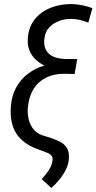

<svg xmlns="http://www.w3.org/2000/svg" viewBox="-20 -742 479 955"><path d="M439.5 -701.2 419.4 -629.4Q405.8 -634.8 391.8 -638.9Q377.9 -643.1 363.3 -645.5Q348.6 -647.9 334 -647.9Q303.7 -648.4 274.7 -637.9Q245.6 -627.4 225.3 -606.2Q205.1 -585 201.2 -551.8Q197.3 -525.9 203.4 -506.6Q209.5 -487.3 223.1 -474.9Q236.8 -462.4 256.8 -456.1Q276.9 -449.7 301.3 -448.7L364.3 -448.2L354 -391.6L300.8 -392.1Q266.1 -393.1 232.9 -403.1Q199.7 -413.1 172.9 -432.6Q146 -452.1 130.9 -481.2Q115.7 -510.3 118.2 -549.3Q120.6 -593.3 139.4 -626Q158.2 -658.7 188.7 -679.9Q219.2 -701.2 257.3 -711.7Q295.4 -722.2 335.9 -721.7Q354 -721.2 371.3 -718.8Q388.7 -716.3 406 -711.9Q423.3 -707.5 439.5 -701.2ZM295.4 -429.2 360.8 -428.7 351.1 -374 298.8 -375Q247.1 -375 208.7 -355.7Q170.4 -336.4 147.5 -300.3Q124.5 -264.2 119.1 -212.4Q115.7 -184.1 121.1 -155.5Q126.5 -127 142.6 -104Q158.7 -81.1 188 -69.8L231 -56.6Q257.3 -47.9 279.1 -36.4Q300.8 -24.9 312.7 -5.6Q324.7 13.7 322.8 44.9Q321.3 73.7 308.1 100.6Q294.9 127.4 275.6 151.1Q256.3 174.8 235.4 192.9L187.5 148.9Q199.7 135.3 211.2 120.8Q222.7 106.4 230.7 90.6Q238.8 74.7 241.2 55.7Q243.2 41 236.6 32.7Q230 24.4 218.8 19.5Q207.5 14.6 195.8 10.3L176.8 3.4Q136.7 -10.3 108.2 -30Q79.6 -49.8 62 -76.7Q44.4 -103.5 37.6 -137.9Q30.8 -172.4 34.2 -214.8Q38.6 -268.1 61 -308.1Q83.5 -348.1 119.1 -375.2Q154.8 -402.3 200 -415.8Q245.1 -429.2 295.4 -429.2Z"/></svg>

Font: Roboto Condensed
Style: Italic
Weight: 400
Italic angle: -12°
Designer: Christian Robertson
Foundry: Google
Version: Version 3.0